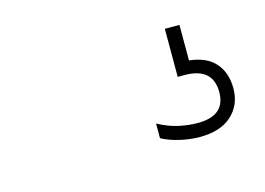

<svg xmlns="http://www.w3.org/2000/svg" viewBox="-45 -83 490 355"><g transform="rotate(-15 200.0 95.0)"><path d="M301 200Q283 200 263.2 195.5Q243.5 191 229 183V155Q249.5 166 268.2 170Q287 174 304 174Q357 174 357 129Q357 82 303 82H290V-10H318V58Q351 61.5 367.5 80.2Q384 99 384 129Q384 160.5 362.5 180.2Q341 200 301 200Z"/></g></svg>

Font: Encode Sans Cnd Th
Style: Regular
Weight: 100
Width: 3
Designer: Multiple Designers
Foundry: Impallari Type
Version: Version 3.002; ttfautohint (v1.8.3) -l 8 -r 50 -G 200 -x 14 